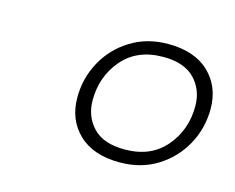

<svg xmlns="http://www.w3.org/2000/svg" viewBox="-55 -798 545 446"><g transform="rotate(15 217.0 -574.5)"><path d="M301 -722.5Q364.5 -722.5 399.5 -689Q434.5 -655.5 434.5 -602Q434.5 -555.5 412.8 -515.8Q391 -476 352.2 -451.8Q313.5 -427.5 262 -427.5Q198.5 -427.5 163.5 -461Q128.5 -494.5 128.5 -548Q128.5 -594.5 150.2 -634.2Q172 -674 211 -698.2Q250 -722.5 301 -722.5ZM265.5 -459.5Q328 -459.5 363.2 -500.5Q398.5 -541.5 398.5 -599Q398.5 -638 373.5 -664.2Q348.5 -690.5 297.5 -690.5Q235 -690.5 199.8 -649.5Q164.5 -608.5 164.5 -551Q164.5 -512 189.5 -485.8Q214.5 -459.5 265.5 -459.5Z"/></g></svg>

Font: Newsreader Display Medium
Style: Italic
Weight: 500
Italic angle: -17°
Designer: Hugues Gentile
Foundry: Production Type
Version: Version 1.001